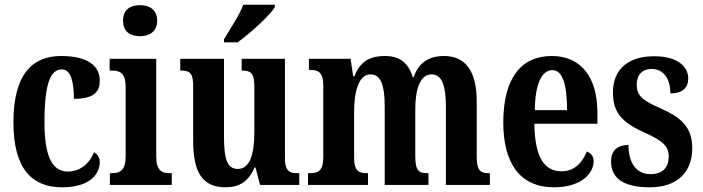

<svg xmlns="http://www.w3.org/2000/svg" viewBox="-20 -786 2987 816"><path d="M243 10C367 10 404 -50 404 -97C404 -117 394 -131 380 -139C361 -93 323 -57 268 -57C198 -57 169 -129 169 -267C169 -440 198 -491 243 -491C283 -491 294 -433 294 -366C385 -366 404 -400 404 -444C404 -503 357 -548 240 -548C126 -548 37 -481 37 -266C37 -64 120 10 243 10Z M575 -632C615 -632 648 -652 648 -698C648 -745 615 -764 575 -764C533 -764 503 -745 503 -698C503 -652 533 -632 575 -632ZM447 0H710V-50H701C666 -50 644 -63 644 -122V-536H446V-486H458C491 -486 514 -473 514 -418V-121C514 -63 491 -50 456 -50H447Z M932 -619V-606H990C1045 -646 1128 -721 1148 -756V-766H1014C998 -721 958 -664 932 -619ZM939 10C996 10 1036 -14 1062 -74H1066L1085 0H1252V-50H1245C1214 -50 1191 -55 1191 -114V-536H1007V-486H1010C1041 -486 1061 -480 1061 -420V-224C1061 -129 1041 -68 991 -68C944 -68 932 -112 932 -208V-536H746V-486H749C789 -486 801 -474 801 -417V-187C801 -51 842 10 939 10Z M1289 0H1544V-50H1541C1505 -50 1485 -58 1485 -116V-312C1485 -395 1504 -470 1555 -470C1600 -470 1615 -420 1615 -334V0H1801V-50H1797C1761 -50 1745 -59 1745 -121V-325C1745 -402 1764 -470 1814 -470C1859 -470 1875 -420 1875 -334V0H2062V-50H2059C2023 -50 2006 -59 2006 -121V-354C2006 -489 1955 -548 1867 -548C1802 -548 1759 -519 1738 -458H1734C1715 -523 1674 -548 1616 -548C1545 -548 1509 -519 1486 -462H1481L1470 -536H1293V-489H1296C1332 -489 1354 -480 1354 -422V-119C1354 -59 1332 -50 1296 -50H1289Z M2334 10C2454 10 2503 -52 2503 -101C2503 -123 2490 -136 2474 -142C2455 -95 2422 -58 2366 -58C2292 -58 2253 -120 2251 -260H2519V-306C2519 -464 2445 -548 2325 -548C2194 -548 2119 -453 2119 -265C2119 -91 2191 10 2334 10ZM2390 -318H2253C2254 -428 2282 -488 2328 -488C2372 -488 2390 -423 2390 -318Z M2742 10C2859 10 2922 -55 2922 -156C2922 -250 2870 -289 2784 -327C2709 -360 2686 -380 2686 -427C2686 -468 2710 -493 2749 -493C2796 -493 2829 -457 2829 -389C2880 -389 2905 -412 2905 -453C2905 -501 2862 -547 2760 -547C2655 -547 2585 -496 2585 -393C2585 -301 2630 -262 2727 -219C2794 -188 2822 -166 2822 -122C2822 -76 2799 -46 2744 -46C2687 -46 2651 -90 2651 -170C2611 -170 2577 -152 2577 -100C2577 -33 2623 10 2742 10Z"/></svg>

Font: Noto Serif Devanagari ExtraCondensed
Style: Bold
Weight: 700
Width: 2
Designer: Universal Thirst, Indian Type Foundry and the Monotype Design Team
Foundry: Monotype Imaging Inc.
Version: Version 2.004